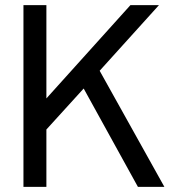

<svg xmlns="http://www.w3.org/2000/svg" viewBox="-20 -725 676 745"><path d="M117.1 -175.3V-343.1H160L486 -705H596.7L344.9 -426.3L331 -410.5ZM71 0V-705H160V0ZM515.1 0 271.9 -441 337.1 -503.5 617.8 0Z"/></svg>

Font: TikTok Sans Light
Style: Regular
Weight: 300
Version: Version 4.000